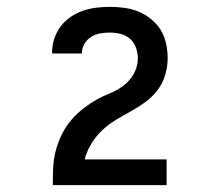

<svg xmlns="http://www.w3.org/2000/svg" viewBox="-20 -863 640 560"><path d="M134 -323V-324Q134 -348 135 -372Q136 -396 141.5 -419Q147 -442 157 -464Q167 -486 181.5 -505Q196 -524 214.5 -539.5Q233 -555 253.5 -567.5Q274 -580 296.5 -589Q319 -598 338.5 -612Q358 -626 370 -647.5Q382 -669 382 -693Q382 -709 376.5 -724Q371 -739 359.5 -749.5Q348 -760 332 -764Q316 -768 301 -768Q286 -768 272 -765.5Q258 -763 246 -755.5Q234 -748 226.5 -735.5Q219 -723 219 -708V-707H132V-711Q132 -731 138.5 -750.5Q145 -770 157 -786Q169 -802 186 -813.5Q203 -825 221.5 -831.5Q240 -838 260.5 -840.5Q281 -843 301 -843Q322 -843 343.5 -840Q365 -837 384.5 -829Q404 -821 421 -807Q438 -793 449 -775Q460 -757 464.5 -735.5Q469 -714 469 -693Q469 -668 461.5 -643.5Q454 -619 439 -599.5Q424 -580 403.5 -565Q383 -550 361 -538Q339 -526 317.5 -513Q296 -500 278 -483Q260 -466 246.5 -444Q233 -422 227 -398H466V-323Z"/></svg>

Font: Iosevka Aile Semibold
Style: Regular
Weight: 600
Designer: Belleve Invis
Foundry: Belleve Invis
Version: Version 31.1.0; ttfautohint (v1.8.4)